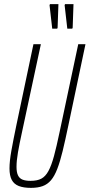

<svg xmlns="http://www.w3.org/2000/svg" viewBox="-20 -902 434 930"><path d="M130 8Q94 8 71 -1Q48 -10 37 -30.5Q26 -51 26 -86Q26 -121 35 -171.5Q44 -222 59 -294L142 -688H178L87 -264Q74 -205 67 -164Q60 -123 60 -94Q60 -68 67 -53Q74 -38 89 -32Q104 -26 128 -26Q160 -26 180 -36.5Q200 -47 214.5 -73.5Q229 -100 241.5 -146Q254 -192 269 -264L359 -688H394L311 -294Q296 -222 283.5 -170.5Q271 -119 257.5 -84Q244 -49 227 -29Q210 -9 186.5 -0.5Q163 8 130 8ZM257 -763H233L220 -877L222 -882H263L259 -768ZM330 -763H306L293 -877L295 -882H336L332 -768Z"/></svg>

Font: Saira UltraCondensed Thin
Style: Italic
Weight: 250
Width: 1
Italic angle: -12°
Designer: Hector Gatti with collaboration of the Omnibus-Type team
Foundry: Omnibus-Type
Version: Version 1.101